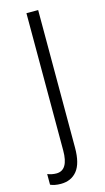

<svg xmlns="http://www.w3.org/2000/svg" viewBox="-142 -573 468 854"><g transform="rotate(-15 92.5 -145.5)"><path d="M27 241Q12 241 -0.5 238.5Q-13 236 -21 232V183Q-1 191 20 191Q75 191 75 100V-532H129V102Q129 174 102 207.5Q75 241 27 241Z"/></g></svg>

Font: Noto Sans Gurmukhi UI Condensed Light
Style: Regular
Weight: 300
Width: 3
Designer: Jelle Bosma - Monotype Design Team
Foundry: Monotype Imaging Inc.
Version: Version 2.004; ttfautohint (v1.8.4.7-5d5b)